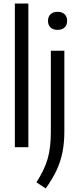

<svg xmlns="http://www.w3.org/2000/svg" viewBox="-20 -828 446 1080"><path d="M63.5 0V-808H139.5V0ZM185 197.5Q229.5 128.5 247.8 66Q266 3.5 266 -85V-542.5H342V-90.5Q342 -23.5 331.2 29.5Q320.5 82.5 297.8 130.8Q275 179 237 232ZM250 -710.5Q250 -734 264.2 -747.8Q278.5 -761.5 304 -761.5Q329.5 -761.5 343.5 -747.8Q357.5 -734 357.5 -710.5Q357.5 -687 343.5 -673.5Q329.5 -660 304 -660Q278.5 -660 264.2 -673.5Q250 -687 250 -710.5Z"/></svg>

Font: Encode Sans Condensed
Style: Regular
Weight: 400
Width: 3
Designer: Multiple Designers
Foundry: Impallari Type
Version: Version 2.000